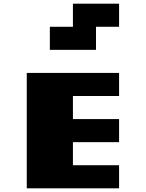

<svg xmlns="http://www.w3.org/2000/svg" viewBox="-20 -1020 790 1040"><path d="M125 0V-625H625V-500H375V-375H625V-250H375V-125H625V0ZM250 -750V-875H375V-1000H625V-875H500V-750Z"/></svg>

Font: Silkscreen
Style: Bold
Weight: 700
Designer: Jason Kottke
Foundry: Jason Kottke
Version: Version 1.001; ttfautohint (v1.8.4.7-5d5b)